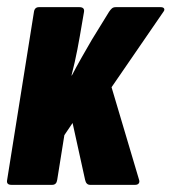

<svg xmlns="http://www.w3.org/2000/svg" viewBox="-20 -517 480 537"><path d="M12 0Q-3 0 0 -14L75 -484Q77 -497 89 -497H202Q217 -497 215 -484L210 -455Q203 -413 196.5 -379Q190 -345 180 -306H181Q194 -331 208.5 -356.5Q223 -382 237 -406L285 -484Q289 -490 293 -493.5Q297 -497 304 -497H429Q437 -497 439 -493Q441 -489 437 -484L292 -273L369 -14Q371 -8 368 -4Q365 0 358 0H232Q221 0 218 -14L183 -173L160 -139L140 -14Q138 0 126 0Z"/></svg>

Font: Sofia Sans Extra Condensed Black
Style: Italic
Weight: 900
Italic angle: -9°
Version: Version 4.100